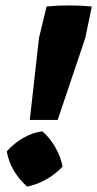

<svg xmlns="http://www.w3.org/2000/svg" viewBox="-20 -683 359 709"><path d="M319 -659 295 -543 193 -240H90L124 -543L152 -659Q236 -667 319 -659ZM136 -198Q163 -176 183.5 -140.5Q204 -105 211 -68Q183 -38 148 -19Q113 0 80 6Q18 -50 5 -124Q30 -153 65.5 -173.5Q101 -194 136 -198Z"/></svg>

Font: Piazzolla SC ExtraBold
Style: Italic
Weight: 800
Italic angle: -11.3°
Designer: Juan Pablo del Peral
Foundry: Huerta Tipografica
Version: Version 1.330